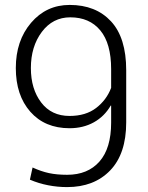

<svg xmlns="http://www.w3.org/2000/svg" viewBox="-20 -741 594 771"><path d="M249.5 -39.1Q332.5 -39.1 379.4 -92.3Q426.3 -145.5 426.3 -248.5V-316.9L424.8 -317.4Q399.4 -273.4 356.7 -249.8Q314 -226.1 259.3 -226.1Q160.2 -226.1 101.8 -292.2Q43.5 -358.4 43.5 -467.8Q43.5 -577.6 104.7 -649.4Q166 -721.2 259.8 -721.2Q364.7 -721.2 425.8 -655.3Q486.8 -589.4 486.8 -459V-249.5Q486.8 -123.5 422.4 -56.6Q357.9 10.3 249.5 10.3Q210.9 10.3 173.1 2.9Q135.3 -4.4 100.1 -19.5L110.8 -68.4Q145 -52.7 176.5 -45.9Q208 -39.1 249.5 -39.1ZM259.3 -275.4Q324.2 -275.4 366 -307.4Q407.7 -339.4 426.3 -388.2V-463.4Q426.3 -566.4 382.8 -618.9Q339.4 -671.4 262.2 -671.4Q191.9 -671.4 147.9 -612.8Q104 -554.2 104 -467.8Q104 -383.8 145.3 -329.6Q186.5 -275.4 259.3 -275.4Z"/></svg>

Font: Franko
Style: Light
Weight: 300
Designer: Google
Version: Version 1.200310; 2013